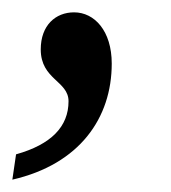

<svg xmlns="http://www.w3.org/2000/svg" viewBox="-46 -145 277 311"><path d="M-20 105 -26 146C83 121 135 46 135 -42C135 -95 107 -125 74 -125C44 -125 20 -104 20 -65C20 -16 65 -14 65 19C65 60 37 89 -20 105Z"/></svg>

Font: Noto Serif ExtraCondensed
Style: Italic
Weight: 400
Width: 2
Italic angle: -12°
Designer: Monotype Design Team
Foundry: Monotype Imaging Inc.
Version: Version 2.014